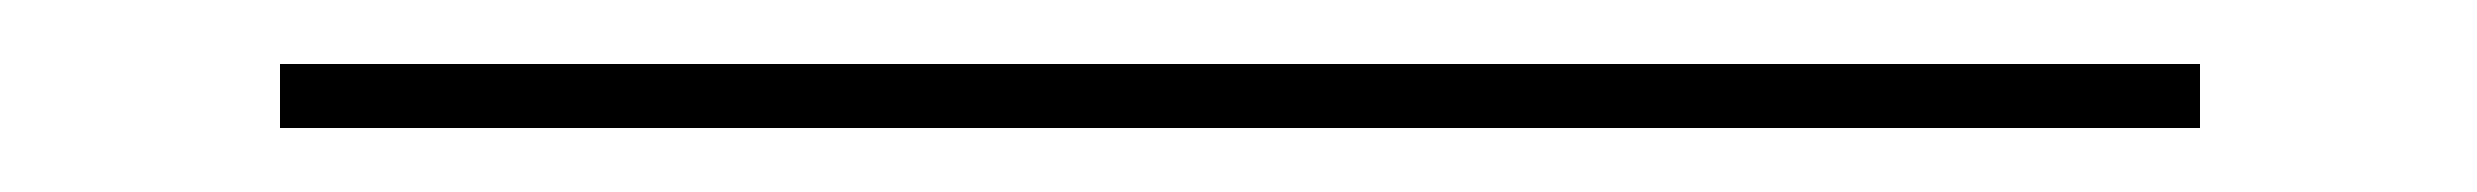

<svg xmlns="http://www.w3.org/2000/svg" viewBox="-20 -20 774 60"><path d="M67.5 20V0H667.5V20Z"/></svg>

Font: Now Thin
Style: Regular
Weight: 250
Designer: Alfredo Marco Pradil
Foundry: Alfredo Marco Pradil
Version: Version 1.002;PS 001.002;hotconv 1.0.88;makeotf.lib2.5.64775